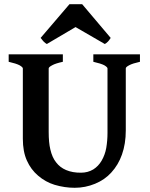

<svg xmlns="http://www.w3.org/2000/svg" viewBox="-20 -872 708 907"><path d="M502.9 -692.9Q495.1 -680.7 490.2 -675.8Q481.4 -667 475.1 -664.1L336.9 -744.1L201.2 -664.1Q195.3 -667 186 -675.8Q184.1 -677.7 181.6 -680.9Q179.2 -684.1 176.5 -687.5Q173.8 -690.9 171.9 -692.9L308.1 -852.1H368.2ZM641.1 -580.1Q606 -572.3 590.8 -564Q573.7 -555.2 574.2 -548.8V-255.9Q574.2 -192.9 556.2 -142.1Q539.1 -93.3 505.9 -57.1Q475.1 -22.9 429 -3.9Q382.8 15.1 333 15.1Q285.2 15.1 237.8 1Q194.8 -12.2 160.2 -42Q126 -70.8 106.9 -113.8Q87.9 -155.8 87.9 -216.8V-548.8Q87.9 -554.7 71.8 -564Q56.6 -571.8 21 -580.1V-615.2H276.9V-580.1Q241.7 -572.3 227.1 -564Q210 -555.2 210 -548.8V-249Q210 -198.2 217.8 -166Q226.6 -127.9 245.1 -105Q263.2 -81.1 292 -68.8Q322.8 -55.7 362.8 -56.2Q395 -56.2 420.9 -71.8Q444.8 -86.9 460 -112.8Q476.1 -140.6 481.9 -172.9Q487.8 -208 487.8 -243.2V-548.8Q487.8 -554.7 472.2 -564Q457 -571.8 420.9 -580.1V-615.2H641.1Z"/></svg>

Font: Gentium Basic
Style: Bold
Weight: 700
Designer: J. Victor Gaultney and Annie Olsen
Foundry: SIL International
Version: Version 1.100